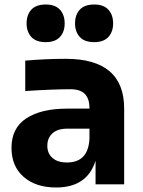

<svg xmlns="http://www.w3.org/2000/svg" viewBox="-20 -818 634 852"><path d="M404 -105Q367 14 229 14Q139 14 85 -33Q31 -80 31 -162Q31 -250 97 -293Q163 -336 278 -336H377V-338Q377 -380 356.5 -401Q336 -422 293 -422Q214 -422 92 -414V-549Q184 -557 272 -557Q531 -557 531 -336V0H404ZM277 -97Q372 -97 377 -203V-247H277Q236 -247 213 -226.5Q190 -206 190 -171Q190 -137 213 -117Q236 -97 277 -97ZM98 -714Q98 -752 119 -775Q140 -798 183 -798Q225 -798 246 -775Q267 -752 267 -714Q267 -677 246 -654Q225 -631 183 -631Q140 -631 119 -654Q98 -677 98 -714ZM313 -714Q313 -752 334 -775Q355 -798 398 -798Q440 -798 461 -775Q482 -752 482 -714Q482 -677 461 -654Q440 -631 398 -631Q355 -631 334 -654Q313 -677 313 -714Z"/></svg>

Font: Sora-SIA
Style: Bold
Weight: 700
Designer: Jonathan Barnbrook, Julián Moncada
Foundry: Barnbrook Fonts
Version: Version 2.000